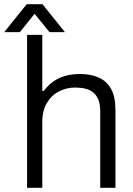

<svg xmlns="http://www.w3.org/2000/svg" viewBox="-58 -888 631 908"><path d="M70 0V-723H142V-458H149Q171 -487 197 -504.5Q223 -522 254 -530Q285 -538 321 -538Q371 -538 408.5 -521.5Q446 -505 467 -468Q488 -431 488 -367V0H416V-360Q416 -395 407 -417Q398 -439 382 -451.5Q366 -464 344.5 -469Q323 -474 297 -474Q257 -474 221.5 -456Q186 -438 164 -401.5Q142 -365 142 -311V0ZM-38 -736 68 -868H143L249 -736H176L86 -847H125L36 -736Z"/></svg>

Font: Archivo SemiBold Light
Style: Regular
Weight: 300
Version: Version 2.001